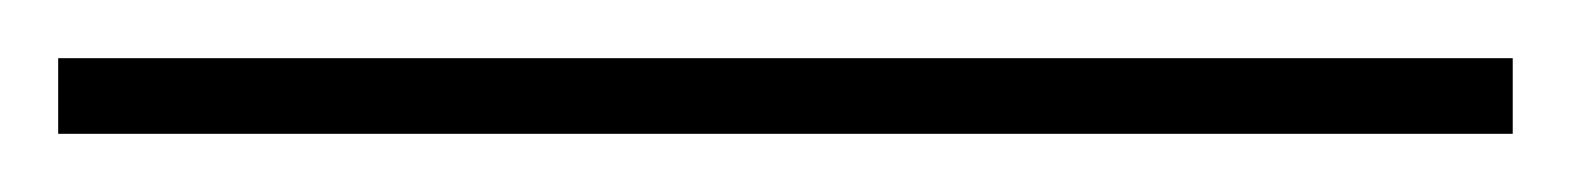

<svg xmlns="http://www.w3.org/2000/svg" viewBox="-20 -20 540 66"><path d="M0 26H500V0H0Z"/></svg>

Font: Chess Sans ExtraLight
Style: Regular
Weight: 275
Designer: Wolf Bōese
Foundry: Wolf Bōese
Version: Version 7.223;Glyphs 3.3 (3306)